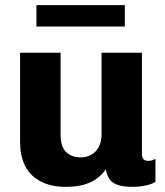

<svg xmlns="http://www.w3.org/2000/svg" viewBox="-20 -716 640 746"><path d="M234 10Q153 10 105.5 -34Q58 -78 58 -166V-511H215.5V-190Q215.5 -146 237 -125.2Q258.5 -104.5 293 -104.5Q316.5 -104.5 335 -115Q353.5 -125.5 364 -145.5Q374.5 -165.5 374.5 -192.5V-511H531.5V-119Q531.5 -103.5 538 -97.2Q544.5 -91 554.5 -91Q562 -91 569 -92.5Q576 -94 584 -99V-9.5Q571 -0.5 545.5 4.8Q520 10 496.5 10Q455.5 10 433.8 1.2Q412 -7.5 403.5 -23Q395 -38.5 391 -58Q378 -39 358.2 -23.8Q338.5 -8.5 308.5 0.8Q278.5 10 234 10ZM121.5 -613V-696H465V-613Z"/></svg>

Font: Chivo Mono Medium
Style: Regular
Weight: 500
Monospace: yes
Designer: Hector Gatti
Foundry: Omnibus-Type
Version: Version 1.008